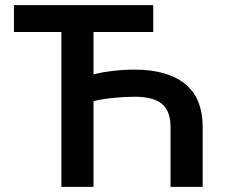

<svg xmlns="http://www.w3.org/2000/svg" viewBox="-20 -727 894 747"><path d="M576.2 -602.5H343.8V-437.5Q377 -446.3 420.2 -451.2Q463.4 -456.1 503.9 -456.1Q630.4 -456.1 699.5 -401.1Q768.6 -346.2 768.6 -230.5V0H643.6V-230.5Q643.6 -295.9 609.6 -323.2Q575.7 -350.6 503.9 -350.6Q465.8 -350.6 421.6 -346.2Q377.4 -341.8 343.8 -333.5V0H218.8V-602.5H34.2V-707H576.2Z"/></svg>

Font: Pretendard Std SemiBold
Style: Regular
Weight: 600
Designer: Base glyphs from Inter by Rasmus Andersson; Hangeul glyphs from Noto Sans CJK(Source Han Sans) by Jang Soo-young and Kan
Foundry: Kil Hyung-jin
Version: Version 1.309